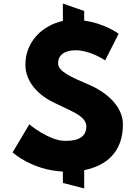

<svg xmlns="http://www.w3.org/2000/svg" viewBox="-20 -952 763 1081"><path d="M334 -932V-834C222 -810 123 -720 123 -588C123 -502 181 -425 280 -376C378 -327 466 -300 466 -240C466 -163 388 -159 347 -159C255 -159 145 -252 145 -252L51 -94C51 -94 157 5 334 14V78L454 109V6C575 -18 672 -93 672 -251C672 -359 571 -437 479 -476C385 -516 307 -549 307 -595C307 -640 341 -669 405 -669C490 -669 572 -612 572 -612L648 -762C648 -762 570 -820 454 -836V-890Z"/></svg>

Font: Sztylet
Style: Bd
Weight: 700
Foundry: Cannot Into Space Fonts, PlusOne Fonts
Version: Version 0.12